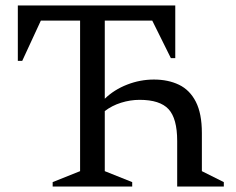

<svg xmlns="http://www.w3.org/2000/svg" viewBox="-20 -680 861 700"><path d="M172 0V-16L272 -56V-605H129L61 -458H45V-660H619V-468H603L535 -605H362V-320Q396 -353 443.5 -371.5Q491 -390 541 -390Q593 -390 632.5 -371Q672 -352 694 -309Q716 -266 716 -195V-56L796 -16V0H626V-166Q626 -248 594.5 -282Q563 -316 489 -316Q455 -316 421.5 -305.5Q388 -295 362 -275V-56L462 -16V0Z"/></svg>

Font: Spectral
Style: Regular
Weight: 400
Designer: Jean-Baptiste Levee
Foundry: Production Type
Version: Version 2.001